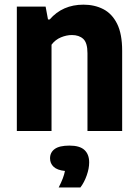

<svg xmlns="http://www.w3.org/2000/svg" viewBox="-20 -576 608 844"><path d="M54 0V-547H180.5L191 -490.5H198.5Q255 -555.5 347 -555.5Q395.5 -555.5 434 -535.8Q472.5 -516 494.8 -471.5Q517 -427 517 -352.5V0H364.5V-342Q364.5 -388 346 -405Q327.5 -422 296 -422Q272.5 -422 247.8 -411.8Q223 -401.5 206.5 -379.5V0ZM238 248Q260 205.5 265.5 175.5Q231.5 172 215.8 157.2Q200 142.5 200 120Q200 94 220.5 79Q241 64 285.5 64Q330.5 64 351.2 83.2Q372 102.5 372 138Q372 164.5 361.2 195Q350.5 225.5 333.5 248Z"/></svg>

Font: Encode Sans SmCnd
Style: Bold
Weight: 700
Width: 4
Designer: Multiple Designers
Foundry: Impallari Type
Version: Version 3.002; ttfautohint (v1.8.3) -l 8 -r 50 -G 200 -x 14 